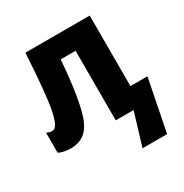

<svg xmlns="http://www.w3.org/2000/svg" viewBox="-172 -683 972 1016"><g transform="rotate(-30 313.5 -175.0)"><path d="M517 -118V-549H124Q110 -303 91.5 -211Q73 -119 42 -119Q22 -119 7 -128V-5Q37 10 81 10Q177 10 213.5 -88.5Q250 -187 268 -425H359V0H468L408 199H558L621 -118Z"/></g></svg>

Font: Noto Sans Display SemiCondensed Extra
Style: Regular
Weight: 800
Width: 4
Designer: Monotype Design Team
Foundry: Monotype Imaging Inc.
Version: Version 1.900